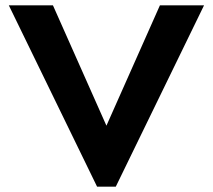

<svg xmlns="http://www.w3.org/2000/svg" viewBox="-20 -688 795 718"><path d="M413 10H343L13 -668H178L378 -218L578 -668H743Z"/></svg>

Font: Madhuban SemiBold
Style: Regular
Weight: 600
Designer: jaikishan Patel
Foundry: MagicType
Version: Version 1.000